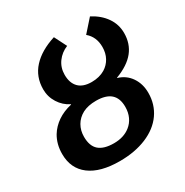

<svg xmlns="http://www.w3.org/2000/svg" viewBox="-169 -863 970 1008"><g transform="rotate(-30 315.5 -358.5)"><path d="M350.6 -423.8Q397.5 -423.8 431.6 -444.3Q459.5 -461.4 475.1 -490Q490.7 -518.6 490.7 -555.7Q490.7 -617.2 448.2 -652.8L514.2 -727.1Q567.4 -699.2 596.7 -656.7Q626 -614.3 626 -562Q626 -497.6 589.4 -451.9Q552.7 -406.2 476.6 -377.4L476.1 -375.5Q524.4 -361.3 551.8 -321Q579.1 -280.8 579.1 -226.6Q579.1 -156.7 541.5 -103Q503.4 -48.8 432.9 -19.5Q362.3 9.8 271 9.8Q153.3 9.8 89.8 -38.1Q26.4 -85.9 26.4 -173.8Q26.4 -233.4 53.7 -279.3Q75.2 -314.5 111.3 -339.4Q147.5 -364.3 196.8 -375.5L197.3 -377.4Q157.7 -397 133.8 -434.8Q109.9 -472.7 109.9 -517.6Q109.9 -593.3 158 -646Q206.1 -698.7 295.4 -727.1L333 -652.8Q293.5 -636.7 269.5 -603.5Q245.6 -570.3 245.6 -527.3Q245.6 -478 272 -450.9Q298.3 -423.8 350.6 -423.8ZM319.8 -327.6Q271.5 -327.6 238.3 -310.5Q205.6 -293 188.2 -262.9Q170.9 -232.9 170.9 -194.8Q170.9 -138.7 200.7 -112.8Q230.5 -86.9 291 -86.9Q350.6 -86.9 389.6 -117.7Q412.6 -135.7 425 -162.6Q437.5 -189.5 437.5 -223.6Q437.5 -275.9 408.2 -301.8Q378.9 -327.6 319.8 -327.6Z"/></g></svg>

Font: Arimo
Style: Italic
Weight: 400
Italic angle: -12°
Designer: Steve Matteson
Foundry: Monotype Imaging Inc.
Version: Version 1.33